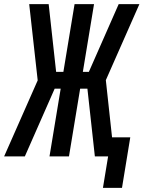

<svg xmlns="http://www.w3.org/2000/svg" viewBox="-42 -755 693 927"><path d="M455 152 480 0H416L380 -327H345L291 0H197L251 -327H222L78 0H-22L140 -367L99 -735H193L229 -408H264L318 -735H412L358 -408H387L531 -735H631L469 -368L499 -92H587L547 152Z"/></svg>

Font: Iosevka Semibold Extended
Style: Italic
Weight: 600
Width: 7
Italic angle: -9°
Monospace: yes
Designer: Belleve Invis
Foundry: Belleve Invis
Version: Version 32.5.0; ttfautohint (v1.8.4)